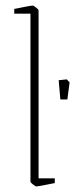

<svg xmlns="http://www.w3.org/2000/svg" viewBox="-20 -657 269 687"><path d="M89 -7V-608H31V-625Q89 -637 98 -637Q100 -637 109 -630Q118 -623 118 -620V-19H176V-2Q118 10 109 10Q107 10 98 3Q89 -4 89 -7ZM190 -370 219 -373 229 -362 221 -301H196Z"/></svg>

Font: Grenze Thin
Style: Regular
Weight: 250
Designer: Renata Polastri
Foundry: Omnibus-Type
Version: Version 1.002; ttfautohint (v1.8)